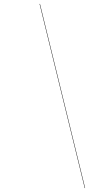

<svg xmlns="http://www.w3.org/2000/svg" viewBox="-20 -800 560 970"><path d="M408 150 180 -780H182L410 150Z"/></svg>

Font: Bodoni Moda 96pt
Style: Italic
Weight: 400
Italic angle: -13°
Version: Version 2.004